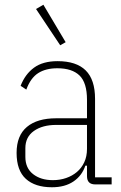

<svg xmlns="http://www.w3.org/2000/svg" viewBox="-20 -778 512 810"><path d="M382 0Q347 0 347 -35V-79H340Q326 -37 290 -12.5Q254 12 199 12Q128 12 89 -23.5Q50 -59 50 -133Q50 -206 93.5 -242.5Q137 -279 217 -279H347V-357Q347 -429 315.5 -459.5Q284 -490 222 -490Q173 -490 141 -469.5Q109 -449 91 -400L67 -416Q86 -465 123.5 -492.5Q161 -520 223 -520Q302 -520 341.5 -481Q381 -442 381 -361V-30H451V0ZM203 -18Q233 -18 259 -27Q285 -36 304.5 -52.5Q324 -69 335.5 -93.5Q347 -118 347 -150V-251H217Q159 -251 123 -225.5Q87 -200 87 -153V-116Q87 -69 119.5 -43.5Q152 -18 203 -18ZM132 -740 163 -758 257 -600 234 -587Z"/></svg>

Font: IBM Plex Sans Condensed ExtraLight
Style: Regular
Weight: 200
Width: 3
Designer: Mike Abbink, Paul van der Laan, Pieter van Rosmalen
Foundry: Bold Monday
Version: Version 1.3